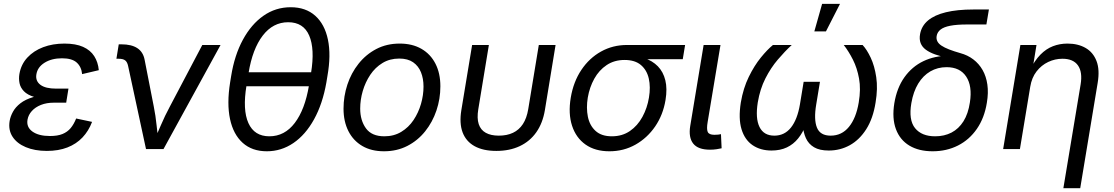

<svg xmlns="http://www.w3.org/2000/svg" viewBox="-20 -777 5806 1001"><path d="M224.1 9.8Q161.1 9.8 114.5 -9.8Q67.9 -29.3 45.2 -64.5Q22.5 -99.6 30.3 -146.5Q34.2 -169.9 47.4 -194.1Q60.5 -218.3 86.4 -238.5Q112.3 -258.8 154.3 -271.2Q196.3 -283.7 258.3 -283.7H331.5L325.2 -241.7H261.2Q222.7 -241.7 193.4 -230Q164.1 -218.3 146 -198.2Q127.9 -178.2 123.5 -153.3Q116.7 -114.7 148.9 -91.3Q181.2 -67.9 240.7 -67.9Q280.3 -67.9 305.9 -78.4Q331.5 -88.9 348.4 -109.1Q365.2 -129.4 377 -159.2L460 -141.6Q442.4 -94.7 410.2 -60.5Q377.9 -26.4 331.5 -8.3Q285.2 9.8 224.1 9.8ZM255.4 -260.3Q195.8 -260.3 159.4 -271.2Q123 -282.2 104.7 -301.3Q86.4 -320.3 81.8 -343.5Q77.1 -366.7 81.1 -391.1Q89.8 -441.4 122.6 -476.8Q155.3 -512.2 205.1 -531Q254.9 -549.8 315.9 -549.8Q375 -549.8 413.1 -532.7Q451.2 -515.6 471.2 -484.4Q491.2 -453.1 495.1 -411.1L408.2 -390.6Q404.3 -429.2 379.6 -451.2Q355 -473.1 303.2 -473.1Q249 -473.1 211.9 -449.7Q174.8 -426.3 169.4 -387.7Q164.6 -354.5 190.9 -334.7Q217.3 -314.9 273.4 -314.9H336.9L328.1 -260.3Z M741.2 0 647.9 -433.1Q643.6 -453.6 632.6 -462.2Q621.6 -470.7 598.6 -470.7H586.9L599.1 -545.9H613.3Q665.5 -545.9 695.8 -526.1Q726.1 -506.3 733.9 -465.8L781.7 -221.7Q791.5 -172.9 796.4 -123.8Q801.3 -74.7 807.1 -29.8H776.9Q798.3 -75.7 818.8 -124.3Q839.4 -172.9 865.7 -221.7L1034.7 -542.5H1129.9L832.5 0Z M1371.1 11.7Q1294.4 11.7 1245.4 -32.2Q1196.3 -76.2 1179.2 -156.5Q1162.1 -236.8 1179.7 -347.2L1185.1 -380.4Q1202.6 -489.3 1246.3 -569.8Q1290 -650.4 1353.5 -694.8Q1417 -739.3 1495.6 -739.3Q1573.7 -739.3 1623.3 -695.1Q1672.9 -650.9 1689.7 -570.3Q1706.5 -489.7 1687 -380.4L1681.6 -347.2Q1662.1 -235.8 1617.4 -155Q1572.8 -74.2 1509.5 -31.2Q1446.3 11.7 1371.1 11.7ZM1384.3 -66.4Q1463.9 -66.4 1516.8 -136Q1569.8 -205.6 1590.8 -331.1L1601.6 -396.5Q1622.1 -522 1592 -591.6Q1562 -661.1 1482.4 -661.1Q1403.3 -661.1 1349.9 -591.6Q1296.4 -522 1275.9 -396.5L1265.1 -331.1Q1244.1 -204.1 1275.1 -135.3Q1306.2 -66.4 1384.3 -66.4ZM1240.2 -327.1 1252.4 -400.4H1628.9L1616.7 -327.1Z M1981.9 11.7Q1916 11.7 1868.9 -15.9Q1821.8 -43.5 1796.4 -93.5Q1771 -143.6 1771 -210.4Q1771 -274.9 1791 -335.7Q1811 -396.5 1849.4 -444.8Q1887.7 -493.2 1941.9 -521.5Q1996.1 -549.8 2064 -549.8Q2129.4 -549.8 2177 -522.5Q2224.6 -495.1 2250.2 -445.1Q2275.9 -395 2275.9 -327.1Q2275.9 -261.7 2255.4 -200.9Q2234.9 -140.1 2196.3 -92Q2157.7 -43.9 2103.5 -16.1Q2049.3 11.7 1981.9 11.7ZM1983.9 -66.4Q2033.7 -66.4 2072 -89.6Q2110.4 -112.8 2136 -151.1Q2161.6 -189.5 2174.8 -235.1Q2188 -280.8 2188 -325.7Q2188 -367.2 2174.8 -400.1Q2161.6 -433.1 2133.8 -452.4Q2106 -471.7 2061.5 -471.7Q2012.2 -471.7 1974.1 -448.5Q1936 -425.3 1910.4 -387Q1884.8 -348.6 1871.3 -302.7Q1857.9 -256.8 1857.9 -210.9Q1857.9 -149.4 1887.9 -107.9Q1918 -66.4 1983.9 -66.4Z M2567.9 9.8Q2499 9.8 2454.3 -14.9Q2409.7 -39.6 2391.8 -86.9Q2374 -134.3 2385.3 -203.1L2441.4 -542.5H2528.8L2473.6 -207.5Q2465.8 -160.6 2475.8 -130.1Q2485.8 -99.6 2512.5 -84.7Q2539.1 -69.8 2580.6 -69.8Q2623 -69.8 2654.5 -84.7Q2686 -99.6 2706.1 -130.1Q2726.1 -160.6 2733.9 -207.5L2789.1 -542.5H2876.5L2820.8 -203.1Q2809.6 -135.3 2776.1 -87.6Q2742.7 -40 2689.7 -15.1Q2636.7 9.8 2567.9 9.8Z M3157.2 11.7Q3082.5 11.7 3032.7 -23.4Q2982.9 -58.6 2962.4 -121.6Q2941.9 -184.6 2955.6 -267.6Q2969.7 -351.1 3011 -412.6Q3052.2 -474.1 3113.5 -508.3Q3174.8 -542.5 3249 -542.5H3551.8L3539.6 -468.3H3306.2L3236.3 -464.4Q3182.6 -464.4 3142.8 -437.7Q3103 -411.1 3078.4 -366.7Q3053.7 -322.3 3044.4 -268.1Q3035.6 -214.4 3044.9 -168.5Q3054.2 -122.6 3085 -94.5Q3115.7 -66.4 3169.9 -66.4Q3224.1 -66.4 3264.2 -94Q3304.2 -121.6 3329.3 -167.7Q3354.5 -213.9 3363.3 -268.1Q3372.6 -323.2 3362.5 -367.4Q3352.5 -411.6 3321.5 -438Q3290.5 -464.4 3236.3 -464.4L3240.2 -488.8Q3294.9 -488.8 3338.1 -474.6Q3381.3 -460.4 3409.7 -431.4Q3438 -402.3 3448.7 -358.6Q3459.5 -314.9 3449.7 -255.4Q3437 -178.2 3395.8 -117.9Q3354.5 -57.6 3293 -22.9Q3231.4 11.7 3157.2 11.7Z M3681.6 3.4Q3619.1 3.4 3594 -28.6Q3568.8 -60.5 3578.6 -120.6L3648.4 -542.5H3736.3L3669.4 -141.1Q3663.1 -104.5 3669.7 -89.4Q3676.3 -74.2 3704.6 -74.2Q3717.8 -74.2 3725.1 -75.2Q3732.4 -76.2 3738.8 -77.6L3742.2 -3.9Q3731.9 -1.5 3715.8 1Q3699.7 3.4 3681.6 3.4Z M4002.4 7.8Q3944.8 7.8 3903.8 -20Q3862.8 -47.9 3845.9 -103.5Q3829.1 -159.2 3842.3 -242.7Q3855 -317.4 3883.8 -376.2Q3912.6 -435.1 3946.8 -477.1Q3981 -519 4009.8 -542.5H4107.9Q4071.8 -509.3 4035.2 -466.3Q3998.5 -423.3 3970.5 -368.2Q3942.4 -313 3930.7 -243.2Q3917.5 -160.2 3939.7 -115Q3961.9 -69.8 4017.1 -69.8Q4070.3 -69.8 4103.8 -112.1Q4137.2 -154.3 4150.4 -232.4L4169.9 -350.6H4254.9L4235.4 -232.4Q4222.2 -154.3 4239 -112.1Q4255.9 -69.8 4310.5 -69.8Q4368.7 -69.8 4406 -115.5Q4443.4 -161.1 4457 -242.7Q4468.8 -312.5 4458.7 -367.4Q4448.7 -422.4 4426.8 -465.8Q4404.8 -509.3 4378.9 -542.5H4477.1Q4499.5 -518.6 4519.5 -476.1Q4539.6 -433.6 4548.3 -374.8Q4557.1 -315.9 4544.9 -242.7Q4531.7 -159.2 4496.3 -103.5Q4460.9 -47.9 4410.6 -20Q4360.4 7.8 4300.8 7.8Q4252.9 7.8 4224.1 -9.3Q4195.3 -26.4 4181.6 -56.6Q4168 -86.9 4165 -126H4181.2Q4165.5 -85.4 4141.1 -55.2Q4116.7 -24.9 4082.3 -8.5Q4047.9 7.8 4002.4 7.8ZM4225.6 -613.3 4266.1 -756.8H4359.4L4286.1 -613.3Z M4842.3 11.7Q4770.5 11.7 4721.2 -17.8Q4671.9 -47.4 4650.9 -103.8Q4629.9 -160.2 4642.6 -238.8Q4655.8 -318.8 4695.3 -374.3Q4734.9 -429.7 4793.9 -458Q4853 -486.3 4924.3 -486.3L4922.4 -475.1Q4884.3 -482.9 4855 -493.4Q4825.7 -503.9 4806.6 -518.1Q4787.6 -532.2 4779.8 -552.2Q4772 -572.3 4776.9 -599.6Q4784.7 -642.1 4818.4 -670.4Q4852.1 -698.7 4911.4 -713.1Q4970.7 -727.5 5054.2 -727.5H5135.7L5122.6 -649.4H5021.5Q4968.3 -649.4 4934.3 -642.8Q4900.4 -636.2 4883.5 -622.8Q4866.7 -609.4 4863.3 -589.4Q4860.8 -574.2 4866.9 -561.8Q4873 -549.3 4888.4 -539.1Q4903.8 -528.8 4928.2 -519.3Q4952.6 -509.8 4986.8 -500Q5024.9 -489.7 5054.4 -467.3Q5084 -444.8 5102.8 -411.9Q5121.6 -378.9 5127.7 -335.9Q5133.8 -293 5125 -241.2Q5112.3 -162.1 5073 -105.2Q5033.7 -48.3 4974.4 -18.3Q4915 11.7 4842.3 11.7ZM4855.5 -66.4Q4903.3 -66.4 4940.9 -85.9Q4978.5 -105.5 5003.2 -144.8Q5027.8 -184.1 5036.6 -243.2Q5049.8 -328.6 5017.3 -377.7Q4984.9 -426.8 4915 -426.8Q4868.2 -426.8 4830.3 -404.8Q4792.5 -382.8 4767.1 -341.1Q4741.7 -299.3 4731.4 -239.7Q4716.3 -151.4 4750.7 -108.9Q4785.2 -66.4 4855.5 -66.4Z M5351.1 -324.2 5297.4 0H5210L5299.8 -542.5H5383.8L5362.3 -411.1H5349.1Q5374.5 -461.9 5404.3 -492.2Q5434.1 -522.5 5469.5 -536.1Q5504.9 -549.8 5545.4 -549.8Q5600.1 -549.8 5639.6 -527.1Q5679.2 -504.4 5696.8 -458.7Q5714.4 -413.1 5702.6 -343.8L5611.8 204.1H5523.9L5613.8 -336.4Q5624.5 -400.9 5600.1 -435.8Q5575.7 -470.7 5519 -470.7Q5480.5 -470.7 5444.8 -453.9Q5409.2 -437 5384 -404.5Q5358.9 -372.1 5351.1 -324.2Z"/></svg>

Font: Inter 16pt
Style: Italic
Weight: 400
Italic angle: -9.3988°
Version: Version 4.001;git-66647c0bb